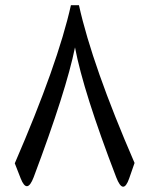

<svg xmlns="http://www.w3.org/2000/svg" viewBox="-20 -718 570 735"><path d="M267.1 -536.6Q233.9 -372.1 108.9 -39.6Q83.5 26.9 59.1 -35.2L36.6 -92.8Q201.7 -474.1 251.5 -698.2H282.2Q333.5 -466.8 495.1 -94.2L474.6 -35.2Q451.7 30.8 424.8 -39.6Q299.3 -366.2 267.1 -536.6Z"/></svg>

Font: Gandom FD-WOL
Style: FD-WOL
Weight: 400
Foundry: DejaVu fonts team - Redesigned by Saber Rastikerdar - Based on Samim Font
Version: Version 0.6